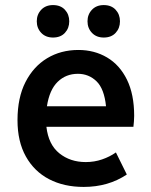

<svg xmlns="http://www.w3.org/2000/svg" viewBox="-20 -726 597 757"><path d="M49 -252Q49 -341 80.5 -402.5Q112 -464 166 -496.5Q220 -529 289 -529Q352 -529 402 -499.5Q452 -470 480.5 -412Q509 -354 509 -269Q509 -258 508 -246.5Q507 -235 506 -226H163Q171 -156 214 -121.5Q257 -87 318 -87Q352 -87 382.5 -97.5Q413 -108 437 -125L480 -38Q407 11 310 11Q232 11 173.5 -19.5Q115 -50 82 -109Q49 -168 49 -252ZM287 -435Q240 -435 207.5 -403.5Q175 -372 165 -307H398Q391 -376 360.5 -405.5Q330 -435 287 -435ZM125 -642Q125 -669 142.5 -687.5Q160 -706 189 -706Q219 -706 236 -687.5Q253 -669 253 -642Q253 -615 236 -596.5Q219 -578 189 -578Q160 -578 142.5 -596.5Q125 -615 125 -642ZM325 -642Q325 -669 342.5 -687.5Q360 -706 389 -706Q419 -706 436 -687.5Q453 -669 453 -642Q453 -615 436 -596.5Q419 -578 389 -578Q360 -578 342.5 -596.5Q325 -615 325 -642Z"/></svg>

Font: Radio Canada Medium
Style: Regular
Weight: 500
Designer: Charles Daoud, Etienne Aubert Bonn, Alexandre Saumier Demers, Jacques Le Bailly
Foundry: Radio-Canada
Version: Version 2.104; ttfautohint (v1.8.4.7-5d5b);gftools[0.9.28.de